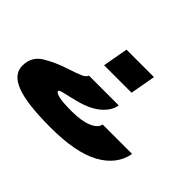

<svg xmlns="http://www.w3.org/2000/svg" viewBox="-134 -854 1235 1235"><g transform="rotate(45 483.5 -236.0)"><path d="M629.5 -297H358.5Q351.5 -279 328 -267.5Q304.5 -256 223 -229Q149 -205.5 79.5 -164.5Q10 -123.5 10 -39.5Q9.5 38.5 106.5 76.2Q203.5 114 418.5 114Q648.5 114 769 47.5Q889.5 -19 911 -137H643Q637 -101 584 -78.5Q531 -56 441 -56Q358 -56 322.8 -65Q287.5 -74 288 -87Q288 -96 326.5 -104.2Q365 -112.5 428 -129Q517.5 -153 569.2 -198Q621 -243 629.5 -297ZM630 -413 661 -586H411L380 -413Z"/></g></svg>

Font: Anybody ExtraExpanded Black
Style: Italic
Weight: 900
Width: 8
Italic angle: -10°
Version: Version 1.113;gftools[0.9.25]